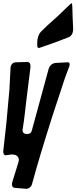

<svg xmlns="http://www.w3.org/2000/svg" viewBox="-20 -963 478 1202"><path d="M226 -663H222Q213 -663 213 -681V-692Q213 -738 235 -763L277 -804Q343 -861 407 -925Q426 -943 429 -943Q432 -943 433 -915.5Q434 -888 434.5 -859Q435 -830 438 -782Q438 -745 411 -730L412 -731Q352 -707 290 -685Q228 -663 226 -663ZM144 219 72 213Q55 211 55 192L56 180L95 54Q98 44 98 37Q98 26 88.5 15Q79 4 52 4L15 9Q2 9 0 -14Q0 -19 20 -193L39 -403L46 -538Q49 -570 78 -573L149 -575Q161 -575 166 -568Q171 -561 171 -544Q167 -505 145 -335L136 -257Q130 -203 121 -149Q121 -124 150 -124Q174 -124 179 -145L284 -530Q295 -565 328 -569L404 -573Q416 -573 416 -561Q416 -555 414 -549V-548L387 -476L306 -230Q222 35 182 184Q178 202 167 210.5Q156 219 144 219Z"/></svg>

Font: Bangerz
Style: Regular
Weight: 400
Designer: vernon adams
Foundry: Vernon Adams
Version: Version 2.10;February 7, 2025;FontCreator 13.0.0.2683 64-bit